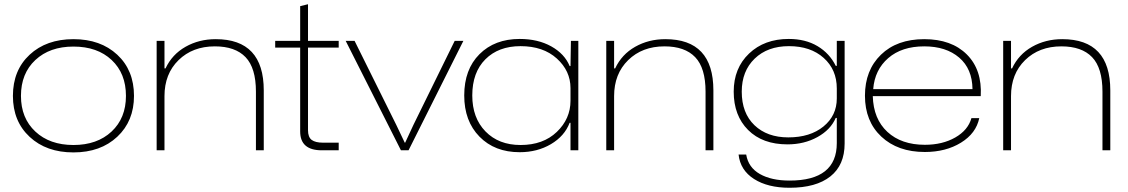

<svg xmlns="http://www.w3.org/2000/svg" viewBox="-20 -710 5330 907"><path d="M41 -257Q41 -378 120 -451.5Q199 -525 327 -525Q455 -525 534 -451.5Q613 -378 613 -257Q613 -138 534 -64Q455 10 327 10Q199 10 120 -63.5Q41 -137 41 -257ZM575 -257Q575 -363 507.5 -426.5Q440 -490 327 -490Q215 -490 147 -426.5Q79 -363 79 -257Q79 -152 147 -88.5Q215 -25 327 -25Q439 -25 507 -88.5Q575 -152 575 -257Z M720 0V-517H757V-387H762Q793 -453 856.5 -489Q920 -525 999 -525Q1226 -525 1226 -283V0H1189V-277Q1189 -389 1140 -440Q1091 -491 995 -491Q890 -491 823.5 -426Q757 -361 757 -256V0Z M1500 0Q1398 0 1398 -89V-485H1280V-517H1398V-681L1435 -690V-517H1580V-485H1435V-95Q1435 -62 1452.5 -49Q1470 -36 1506 -36H1580V0Z M1874 0 1613 -517H1655L1852 -120L1892 -36H1894L1933 -120L2128 -517H2169L1910 0Z M2435 9Q2317 9 2245 -64.5Q2173 -138 2173 -259Q2173 -382 2245 -454Q2317 -526 2435 -526Q2521 -526 2584 -491Q2647 -456 2671 -398H2675L2677 -517H2712V0H2675V-130H2671Q2647 -67 2582.5 -29Q2518 9 2435 9ZM2439 -25Q2546 -25 2610.5 -87Q2675 -149 2675 -234V-294Q2675 -375 2610.5 -433.5Q2546 -492 2439 -492Q2335 -492 2273 -430Q2211 -368 2211 -259Q2211 -153 2273.5 -89Q2336 -25 2439 -25Z M2844 0V-517H2881V-387H2886Q2917 -453 2980.5 -489Q3044 -525 3123 -525Q3350 -525 3350 -283V0H3313V-277Q3313 -389 3264 -440Q3215 -491 3119 -491Q3014 -491 2947.5 -426Q2881 -361 2881 -256V0Z M3710 177Q3607 177 3542 135.5Q3477 94 3469 20H3505Q3515 81 3569.5 112Q3624 143 3710 143Q3933 143 3933 -34V-153H3928Q3904 -97 3841.5 -62.5Q3779 -28 3700 -28Q3582 -28 3514 -96Q3446 -164 3446 -277Q3446 -388 3518.5 -457Q3591 -526 3706 -526Q3785 -526 3842 -492Q3899 -458 3928 -399H3933V-517H3970V-32Q3970 70 3902.5 123.5Q3835 177 3710 177ZM3704 -61Q3807 -61 3870 -112.5Q3933 -164 3933 -245V-292Q3933 -381 3871 -436.5Q3809 -492 3707 -492Q3606 -492 3545 -433Q3484 -374 3484 -277Q3484 -176 3544 -118.5Q3604 -61 3704 -61Z M4349 8Q4221 8 4143.5 -64.5Q4066 -137 4066 -258Q4066 -378 4141.5 -451.5Q4217 -525 4346 -525Q4475 -525 4547.5 -452.5Q4620 -380 4613 -256H4103Q4106 -148 4172 -87Q4238 -26 4349 -26Q4432 -26 4492.5 -60.5Q4553 -95 4569 -152H4606Q4591 -80 4519.5 -36Q4448 8 4349 8ZM4346 -491Q4240 -491 4176 -435.5Q4112 -380 4105 -289H4574Q4573 -385 4511 -438Q4449 -491 4346 -491Z M4719 0V-517H4756V-387H4761Q4792 -453 4855.5 -489Q4919 -525 4998 -525Q5225 -525 5225 -283V0H5188V-277Q5188 -389 5139 -440Q5090 -491 4994 -491Q4889 -491 4822.5 -426Q4756 -361 4756 -256V0Z"/></svg>

Font: Mona Sans Expanded ExtraLight
Style: Regular
Weight: 200
Width: 7
Designer: Deni Anggara
Foundry: GitHub
Version: Version 1.001;gftools[0.9.33]